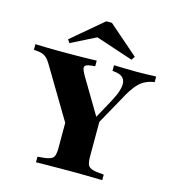

<svg xmlns="http://www.w3.org/2000/svg" viewBox="-114 -867 864 961"><g transform="rotate(15 318.5 -386.5)"><path d="M291.9 -160.5 91.9 -495.2Q81.5 -512.1 72.2 -521Q62.9 -529.8 51.2 -534.3Q39.5 -538.7 23.4 -540.3L4.8 -541.9V-571Q25.8 -570.2 59.3 -569.4Q92.7 -568.5 125 -568.5H136.3H145.2Q169.4 -568.5 194 -568.5Q218.5 -568.5 242.3 -569Q266.1 -569.4 286.7 -569.8Q307.3 -570.2 322.6 -571V-541.9L301.6 -539.5Q272.6 -537.1 269 -524.6Q265.3 -512.1 288.7 -474.2L404 -280.6L371.8 -259.7L446.8 -396.8Q483.1 -463.7 478.2 -499.2Q473.4 -534.7 425.8 -540.3L412.1 -541.9V-571Q448.4 -570.2 475.8 -569.4Q503.2 -568.5 531.5 -568.5Q558.1 -568.5 581.9 -569.4Q605.6 -570.2 630.6 -571V-541.9L616.1 -539.5Q591.1 -533.9 571 -521Q550.8 -508.1 530.2 -480.2Q509.7 -452.4 482.3 -400L349.2 -160.5ZM320.2 -2.4Q292.7 -2.4 263.3 -2Q233.9 -1.6 207.3 -1.6Q180.6 -1.6 160.5 -0.8V-29.8L196.8 -33.1Q229.8 -37.1 240.3 -49.2Q250.8 -61.3 250.8 -98.4V-250.8L341.1 -201.6L414.5 -313.7V-98.4Q414.5 -61.3 424.6 -49.2Q434.7 -37.1 466.9 -32.3L504 -29V0Q483.9 -0.8 457.3 -1.2Q430.6 -1.6 401.6 -2Q372.6 -2.4 344.4 -2.4H332.3ZM167.7 -620.2 156.5 -637.1 317.7 -773.4H346.8L501.6 -638.7L489.5 -620.2L258.9 -696.8L344.4 -708.9Z"/></g></svg>

Font: Playfair 5pt SemiExpanded Light Black
Style: Regular
Weight: 900
Version: Version 2.203